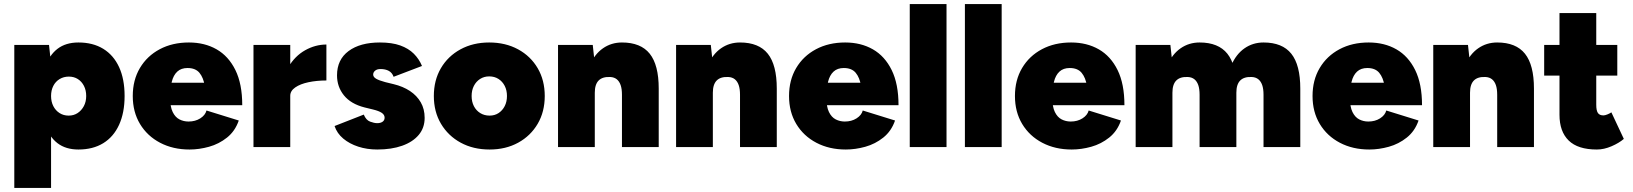

<svg xmlns="http://www.w3.org/2000/svg" viewBox="-20 -720 7995 940"><path d="M50 200V-500H220L230 -408V200ZM364 12Q302 12 261.5 -19Q221 -50 201.5 -109Q182 -168 182 -250Q182 -333 201.5 -391.5Q221 -450 261.5 -481Q302 -512 364 -512Q435 -512 485.5 -481Q536 -450 563 -391.5Q590 -333 590 -250Q590 -168 563 -109Q536 -50 485.5 -19Q435 12 364 12ZM316 -154Q341 -154 360 -166.5Q379 -179 390.5 -200.5Q402 -222 402 -250Q402 -278 391 -299.5Q380 -321 361 -333Q342 -345 317 -345Q292 -345 272 -333Q252 -321 241 -299.5Q230 -278 230 -250Q230 -222 241 -200.5Q252 -179 271.5 -166.5Q291 -154 316 -154Z M908 12Q827 12 764 -21Q701 -54 665.5 -113Q630 -172 630 -250Q630 -328 665 -387Q700 -446 762 -479Q824 -512 905 -512Q982 -512 1040.5 -478.5Q1099 -445 1132.5 -377Q1166 -309 1166 -205H989Q989 -258 982.5 -299Q976 -340 956.5 -363.5Q937 -387 898 -387Q867 -387 848 -369.5Q829 -352 821 -319.5Q813 -287 813 -241Q813 -197 825.5 -171.5Q838 -146 858.5 -135.5Q879 -125 903 -125Q936 -125 960.5 -140.5Q985 -156 991 -179L1149 -130Q1131 -78 1091.5 -46.5Q1052 -15 1003.5 -1.5Q955 12 908 12ZM744 -205 745 -315H1083V-205Z M1359 -255Q1359 -336 1391.5 -391Q1424 -446 1474 -474Q1524 -502 1578 -502V-326Q1531 -326 1490.5 -317.5Q1450 -309 1425.5 -292Q1401 -275 1401 -251ZM1221 0V-500H1401V0Z M1827 12Q1777 12 1734 -2Q1691 -16 1660.5 -41.5Q1630 -67 1618 -103L1761 -159Q1772 -132 1792 -124.5Q1812 -117 1827 -117Q1843 -117 1853 -124Q1863 -131 1863 -144Q1863 -158 1849 -167.5Q1835 -177 1806 -184L1765 -194Q1698 -211 1664 -253Q1630 -295 1630 -351Q1630 -428 1686.5 -470Q1743 -512 1840 -512Q1899 -512 1939.5 -497.5Q1980 -483 2006 -457Q2032 -431 2046 -397L1907 -344Q1900 -364 1883.5 -373Q1867 -382 1843 -382Q1826 -382 1816.5 -374Q1807 -366 1807 -355Q1807 -343 1821.5 -334.5Q1836 -326 1866 -318L1907 -308Q1953 -297 1987 -274.5Q2021 -252 2040 -219Q2059 -186 2059 -143Q2059 -94 2030 -59.5Q2001 -25 1949 -6.5Q1897 12 1827 12Z M2377 12Q2297 12 2235.5 -21.5Q2174 -55 2139 -114Q2104 -173 2104 -250Q2104 -327 2138.5 -386Q2173 -445 2234.5 -478.5Q2296 -512 2375 -512Q2455 -512 2516.5 -478.5Q2578 -445 2612.5 -386Q2647 -327 2647 -250Q2647 -173 2612.5 -114Q2578 -55 2517 -21.5Q2456 12 2377 12ZM2377 -154Q2402 -154 2421 -166.5Q2440 -179 2451 -200.5Q2462 -222 2462 -250Q2462 -278 2451 -299.5Q2440 -321 2420.5 -333.5Q2401 -346 2375 -346Q2350 -346 2330.5 -333.5Q2311 -321 2300 -299.5Q2289 -278 2289 -250Q2289 -222 2300 -200.5Q2311 -179 2331 -166.5Q2351 -154 2377 -154Z M2712 0V-500H2882L2892 -408V0ZM3025 0V-256L3205 -286V0ZM3025 -256Q3025 -285 3018.5 -303.5Q3012 -322 2999.5 -332Q2987 -342 2968 -343Q2930 -345 2911 -326Q2892 -307 2892 -266H2843Q2843 -345 2867 -400Q2891 -455 2932 -483.5Q2973 -512 3025 -512Q3117 -512 3161 -457Q3205 -402 3205 -286Z M3290 0V-500H3460L3470 -408V0ZM3603 0V-256L3783 -286V0ZM3603 -256Q3603 -285 3596.5 -303.5Q3590 -322 3577.5 -332Q3565 -342 3546 -343Q3508 -345 3489 -326Q3470 -307 3470 -266H3421Q3421 -345 3445 -400Q3469 -455 3510 -483.5Q3551 -512 3603 -512Q3695 -512 3739 -457Q3783 -402 3783 -286Z M4121 12Q4040 12 3977 -21Q3914 -54 3878.5 -113Q3843 -172 3843 -250Q3843 -328 3878 -387Q3913 -446 3975 -479Q4037 -512 4118 -512Q4195 -512 4253.5 -478.5Q4312 -445 4345.5 -377Q4379 -309 4379 -205H4202Q4202 -258 4195.5 -299Q4189 -340 4169.5 -363.5Q4150 -387 4111 -387Q4080 -387 4061 -369.5Q4042 -352 4034 -319.5Q4026 -287 4026 -241Q4026 -197 4038.5 -171.5Q4051 -146 4071.5 -135.5Q4092 -125 4116 -125Q4149 -125 4173.5 -140.5Q4198 -156 4204 -179L4362 -130Q4344 -78 4304.5 -46.5Q4265 -15 4216.5 -1.5Q4168 12 4121 12ZM3957 -205 3958 -315H4296V-205Z M4434 0V-700H4614V0Z M4704 0V-700H4884V0Z M5227 12Q5146 12 5083 -21Q5020 -54 4984.5 -113Q4949 -172 4949 -250Q4949 -328 4984 -387Q5019 -446 5081 -479Q5143 -512 5224 -512Q5301 -512 5359.5 -478.5Q5418 -445 5451.5 -377Q5485 -309 5485 -205H5308Q5308 -258 5301.5 -299Q5295 -340 5275.5 -363.5Q5256 -387 5217 -387Q5186 -387 5167 -369.5Q5148 -352 5140 -319.5Q5132 -287 5132 -241Q5132 -197 5144.5 -171.5Q5157 -146 5177.5 -135.5Q5198 -125 5222 -125Q5255 -125 5279.5 -140.5Q5304 -156 5310 -179L5468 -130Q5450 -78 5410.5 -46.5Q5371 -15 5322.5 -1.5Q5274 12 5227 12ZM5063 -205 5064 -315H5402V-205Z M5540 0V-500H5710L5720 -408V0ZM5853 0V-256L6033 -286V0ZM6166 0V-256L6346 -286V0ZM5853 -256Q5853 -285 5846.5 -303.5Q5840 -322 5827.5 -332Q5815 -342 5796 -343Q5758 -345 5739 -326Q5720 -307 5720 -266H5671Q5671 -345 5695 -400Q5719 -455 5760 -483.5Q5801 -512 5853 -512Q5945 -512 5989 -457Q6033 -402 6033 -286ZM6166 -256Q6166 -285 6159.5 -303.5Q6153 -322 6140.5 -332Q6128 -342 6109 -343Q6071 -345 6052 -326Q6033 -307 6033 -266H5984Q5984 -345 6008 -400Q6032 -455 6073 -483.5Q6114 -512 6166 -512Q6258 -512 6302 -457Q6346 -402 6346 -286Z M6684 12Q6603 12 6540 -21Q6477 -54 6441.5 -113Q6406 -172 6406 -250Q6406 -328 6441 -387Q6476 -446 6538 -479Q6600 -512 6681 -512Q6758 -512 6816.5 -478.5Q6875 -445 6908.5 -377Q6942 -309 6942 -205H6765Q6765 -258 6758.5 -299Q6752 -340 6732.5 -363.5Q6713 -387 6674 -387Q6643 -387 6624 -369.5Q6605 -352 6597 -319.5Q6589 -287 6589 -241Q6589 -197 6601.5 -171.5Q6614 -146 6634.5 -135.5Q6655 -125 6679 -125Q6712 -125 6736.5 -140.5Q6761 -156 6767 -179L6925 -130Q6907 -78 6867.5 -46.5Q6828 -15 6779.5 -1.5Q6731 12 6684 12ZM6520 -205 6521 -315H6859V-205Z M6997 0V-500H7167L7177 -408V0ZM7310 0V-256L7490 -286V0ZM7310 -256Q7310 -285 7303.5 -303.5Q7297 -322 7284.5 -332Q7272 -342 7253 -343Q7215 -345 7196 -326Q7177 -307 7177 -266H7128Q7128 -345 7152 -400Q7176 -455 7217 -483.5Q7258 -512 7310 -512Q7402 -512 7446 -457Q7490 -402 7490 -286Z M7798 12Q7705 12 7660 -32Q7615 -76 7615 -158V-656H7795V-207Q7795 -179 7803 -167Q7811 -155 7830 -155Q7838 -155 7850 -160Q7862 -165 7869 -170L7930 -40Q7907 -20 7870 -4Q7833 12 7798 12ZM7540 -350V-500H7898V-350Z"/></svg>

Font: Figtree Light Black
Style: Regular
Weight: 900
Version: Version 2.000